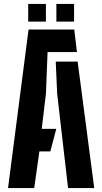

<svg xmlns="http://www.w3.org/2000/svg" viewBox="-20 -949 516 969"><path d="M20.6 0 124.1 -800H354.8L368.2 -686.2H220.1L211.8 -476.4L190.6 -298.6H264L234 -184.8H178.7L152.7 0ZM323.5 0 268.4 -476.8 261.3 -638.2H371.8L455.6 0ZM264.5 -840V-929.3H353.8V-840ZM122.3 -840V-929.3H211.7V-840Z"/></svg>

Font: Big Shoulders Stencil Text SC Thin
Style: Regular
Weight: 100
Designer: Patric King
Foundry: XO Type Co
Version: Version 2.001